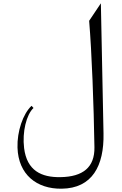

<svg xmlns="http://www.w3.org/2000/svg" viewBox="-20 -880 740 1163"><path d="M353 263C539 261 611 124 607 -72L591 -860L520 -754C536 -562 548 -243 552 12C554 133 483 191 346 193C231 195 143 154 126 17C114 -81 140 -186 183 -226L171 -239C119 -190 83 -84 86 14C91 178 203 265 353 263Z"/></svg>

Font: Kawkab Mono Light
Style: Regular
Weight: 300
Monospace: yes
Designer: Abdullah Arif
Foundry: Abdullah Arif
Version: Version 1.000;PS 000.500;hotconv 1.0.88;makeotf.lib2.5.64775